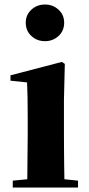

<svg xmlns="http://www.w3.org/2000/svg" viewBox="-20 -839 398 859"><path d="M181.2 -654.8Q145.5 -654.8 120.4 -678Q95.2 -701.2 95.2 -737.8Q95.2 -772.5 120.4 -795.7Q145.5 -818.8 181.2 -818.8Q216.8 -818.8 241.9 -795.7Q267.1 -772.5 267.1 -737.8Q267.1 -701.2 241.9 -678Q216.8 -654.8 181.2 -654.8ZM101.1 0H37.1V-30.8L102.1 -37.1L104 -237.8V-317.9Q104 -367.7 103.3 -401.1Q102.5 -434.6 101.1 -470.2L26.9 -478V-502L256.8 -562L270 -553.2L266.1 -392.1V-237.8Q266.1 -210 266.4 -174.1Q266.6 -138.2 267.1 -102.1Q267.6 -65.9 268.1 -37.1L329.1 -30.8V0Z"/></svg>

Font: Source Han Serif TW Heavy
Style: Regular
Weight: 900
Designer: Ryoko NISHIZUKA Ë•øÂ°öÊ∂ºÂ≠ê (kana & ideographs); Frank Grie√ühammer (Latin, Greek & Cyrillic); Wenlong ZHANG Âº†ÊñáÈæô 
Foundry: Adobe
Version: Version 2.003;hotconv 1.1.1;makeotfexe 2.6.0